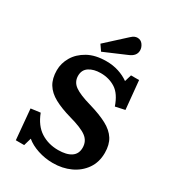

<svg xmlns="http://www.w3.org/2000/svg" viewBox="-221 -1071 1109 1215"><g transform="rotate(30 333.0 -463.5)"><path d="M354 14Q297 14 244 -3.5Q191 -21 157 -50L141 6H80L60 -215L129 -224Q159 -145 214.5 -109.5Q270 -74 342 -74Q403 -74 436.5 -96.5Q470 -119 470 -164Q470 -212 433 -240Q396 -268 305 -293Q231 -314 181.5 -341Q132 -368 107.5 -408Q83 -448 83 -508Q83 -559 110.5 -606Q138 -653 192.5 -683.5Q247 -714 328 -714Q376 -714 417.5 -700.5Q459 -687 491 -664L506 -714H565L585 -507L516 -492Q489 -571 442 -601Q395 -631 334 -631Q283 -631 250 -609.5Q217 -588 217 -545Q217 -500 254 -473.5Q291 -447 376 -423Q455 -400 506.5 -372.5Q558 -345 583 -305.5Q608 -266 608 -206Q608 -138 573.5 -88.5Q539 -39 481.5 -12.5Q424 14 354 14ZM267 -749 238 -791 378 -919Q392 -932 402.5 -936.5Q413 -941 423 -941Q448 -941 462.5 -921Q477 -901 477 -879Q477 -838 428 -818Z"/></g></svg>

Font: Literata 7pt SemiBold
Style: Regular
Weight: 600
Designer: Latin by Veronika Burian and Jose Scaglione. Greek by Irene Vlachou. Cyrillic by Vera Evstafieva.
Foundry: TypeTogether
Version: Version 3.002